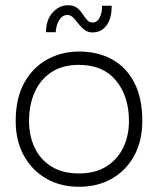

<svg xmlns="http://www.w3.org/2000/svg" viewBox="-20 -702 604 734"><path d="M282 12Q211 12 156.5 -19.5Q102 -51 71 -107.5Q40 -164 40 -239Q40 -327 73 -386Q106 -445 161 -475Q216 -505 282 -505Q354 -505 408.5 -475Q463 -445 493.5 -386Q524 -327 524 -239Q524 -164 493.5 -107.5Q463 -51 408.5 -19.5Q354 12 282 12ZM282 -39Q344 -39 386.5 -65.5Q429 -92 451 -137.5Q473 -183 473 -239Q473 -334 423.5 -394Q374 -454 282 -454Q219 -454 176.5 -426Q134 -398 112.5 -349.5Q91 -301 91 -239Q91 -183 112.5 -137.5Q134 -92 176.5 -65.5Q219 -39 282 -39ZM334 -578Q316 -578 303 -588Q290 -598 280 -611Q270 -624 260.5 -634Q251 -644 239 -645Q218 -645 206 -624.5Q194 -604 193 -579H156Q156 -627 181.5 -654.5Q207 -682 240 -682Q262 -682 274.5 -672Q287 -662 295.5 -649Q304 -636 312.5 -626Q321 -616 334 -616Q352 -616 361.5 -635.5Q371 -655 370 -680H407Q407 -631 387 -604.5Q367 -578 334 -578Z"/></svg>

Font: Kulim Park ExtraLight
Style: Regular
Weight: 275
Designer: Noponies / Dale Sattler
Foundry: Noponies
Version: Version 1.000; ttfautohint (v1.8.3)